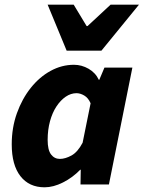

<svg xmlns="http://www.w3.org/2000/svg" viewBox="-20 -786 612 818"><path d="M170 12Q104 12 67 -35.5Q30 -83 30 -171Q30 -242 52 -303.5Q74 -365 111 -411.5Q148 -458 195.5 -484Q243 -510 295 -510Q328 -510 357.5 -493Q387 -476 401 -446H403L425 -498H544L444 0H323L324 -63H322Q289 -29 248 -8.5Q207 12 170 12ZM235 -109Q258 -109 284.5 -123.5Q311 -138 332 -178L366 -346Q356 -369 339 -379Q322 -389 306 -389Q282 -389 260 -374Q238 -359 220.5 -332.5Q203 -306 193 -269.5Q183 -233 183 -190Q183 -147 197.5 -128Q212 -109 235 -109ZM264 -570 183 -766H294L349 -675H353L451 -766H572L412 -570Z"/></svg>

Font: Source Sans 3 ExtraBold
Style: Italic
Weight: 800
Italic angle: -11°
Version: Version 3.052;hotconv 1.1.0;makeotfexe 2.6.0